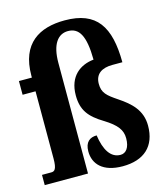

<svg xmlns="http://www.w3.org/2000/svg" viewBox="-116 -860 837 960"><g transform="rotate(-15 302.5 -380.0)"><path d="M401 10C511 10 575 -47 575 -154C575 -234 525 -279 465 -319C413 -354 391 -372 391 -419C391 -471 428 -493 481 -493H533C532 -678 473 -770 308 -770C177 -770 76 -713 76 -546V-536H9V-465H76V-118C76 -61 64 -53 47 -53H-1V0H223V-573C223 -669 258 -714 310 -714C367 -714 396 -668 397 -543C328 -536 265 -493 265 -393C265 -316 297 -276 368 -233C431 -194 453 -164 453 -121C453 -73 433 -48 405 -48C354 -48 325 -96 314 -173C279 -173 253 -155 253 -106C253 -41 298 10 401 10Z"/></g></svg>

Font: Noto Serif Lao ExtraCondensed ExtraBold
Style: Regular
Weight: 800
Width: 2
Designer: Monotype Design Team
Foundry: Monotype Imaging Inc.
Version: Version 2.003